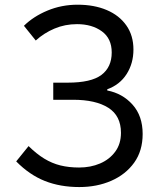

<svg xmlns="http://www.w3.org/2000/svg" viewBox="-20 -766 660 800"><path d="M310.3 13.4Q231 13.4 167 -11.9Q102.9 -37.3 47.5 -93.5L99.1 -157.3Q131.9 -125 164.2 -105.2Q196.4 -85.5 231.8 -76.7Q267.2 -68 309.6 -68Q357.5 -68 396.8 -84.8Q436.1 -101.6 460 -133.9Q484 -166.2 484 -212.7Q484 -283.5 431.4 -316.9Q378.9 -350.3 284.6 -350.3H201.9V-421.6H262.2Q359.8 -421.6 402.6 -453.8Q445.5 -486.1 445.5 -547.5Q445.5 -605.6 404.4 -635.5Q363.3 -665.4 301 -665.4Q250.7 -665.4 207 -646.9Q163.4 -628.5 129 -597.2L79.7 -658.5Q119.1 -697.4 177.8 -721.9Q236.6 -746.4 303.3 -746.4Q372.4 -746.4 424.6 -724.2Q476.8 -702.1 506.4 -660.1Q536 -618.2 536 -559.4Q536 -502 507.6 -457.4Q479.2 -412.9 426.9 -394V-389Q490.4 -376.8 532.4 -329.9Q574.4 -283 574.4 -207.8Q574.4 -137.5 539.1 -88.3Q503.7 -39 443.8 -12.8Q384 13.4 310.3 13.4Z"/></svg>

Font: Shanggu Sans SC VF
Style: Regular
Weight: 250
Designer: GuiWonder
Version: Version 1.021